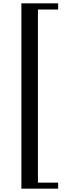

<svg xmlns="http://www.w3.org/2000/svg" viewBox="-20 -815 416 1149"><path d="M207 -758V278H328V314H108V-795H328V-758Z"/></svg>

Font: Ledger
Style: Regular
Weight: 400
Designer: Denis Masharov
Foundry: Denis Masharov
Version: 1.001